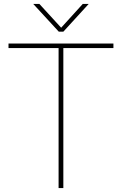

<svg xmlns="http://www.w3.org/2000/svg" viewBox="-20 -950 616 970"><path d="M553 -730V-707H300V0H276V-707H23V-730ZM148 -930H179L289 -810L398 -930H428L300 -790H277Z"/></svg>

Font: Nacelle Thin
Style: Regular
Weight: 100
Designer: Sora Sagano
Foundry: Sora Sagano
Version: Version 1.000;FEAKit 1.0